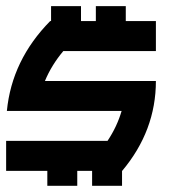

<svg xmlns="http://www.w3.org/2000/svg" viewBox="-20 -557 626 626"><path d="M231.9 0V48.8H134.3V0H0V-97.7H330.6Q361.8 -144.5 376.5 -195.3H2.4Q18.6 -361.3 143.6 -488.3H146.5V-537.1H244.1V-488.3H292.5V-537.1H390.1V-488.3H488.3V-390.6H186.5Q147.9 -344.7 126.5 -293H488.3Q488.3 -130.9 378.4 0H377.9V48.8H280.3V0Z"/></svg>

Font: Arounder
Style: Regular
Weight: 400
Designer: Maxim Raikov
Foundry: Maxim Raikov
Version: Version 1.00 March 23, 2021, initial release